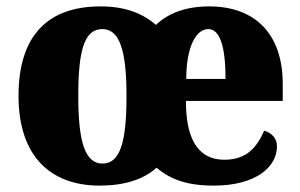

<svg xmlns="http://www.w3.org/2000/svg" viewBox="-20 -571 940 601"><path d="M292 10C369 10 429 -9 470 -46C514 -9 566 10 649 10C782 10 847 -49 847 -113C847 -139 830 -155 807 -162C784 -110 752 -71 683 -71C592 -71 562 -148 562 -255H865V-309C865 -467 776 -551 635 -551C564 -551 508 -531 468 -493C425 -531 368 -551 295 -551C129 -551 38 -459 38 -271C38 -83 137 10 292 10ZM301 -59C244 -59 225 -133 225 -271C225 -410 243 -480 300 -480C355 -480 376 -412 376 -270C376 -129 357 -59 301 -59ZM686 -324H563C563 -425 594 -480 632 -480C668 -480 686 -426 686 -324Z"/></svg>

Font: Noto Serif Georgian SemiCondensed Black
Style: Regular
Weight: 900
Width: 4
Designer: Monotype Design Team, Akaki Razmadze
Foundry: Google LLC
Version: Version 2.003